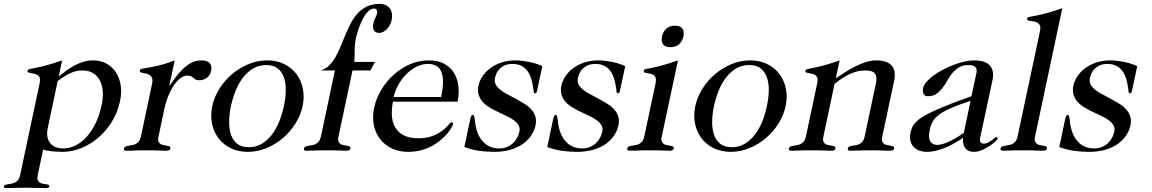

<svg xmlns="http://www.w3.org/2000/svg" viewBox="-116 -772 5914 986"><path d="M129.4 -115.2Q123.5 -88.4 127.7 -68.4Q131.8 -48.3 143.1 -35.4Q154.3 -22.5 171.4 -16.1Q188.5 -9.8 208.5 -9.8Q241.2 -9.8 272.2 -25.1Q303.2 -40.5 329.3 -69.6Q355.5 -98.6 375.5 -140.1Q395.5 -181.6 406.2 -233.9Q413.1 -264.2 412.1 -295.7Q411.1 -327.1 399.9 -352.5Q388.7 -377.9 366 -394Q343.3 -410.2 306.6 -410.2Q273.4 -410.2 244.1 -396Q214.8 -381.8 180.2 -356ZM185.5 -379.9Q206.1 -396 226.6 -410.9Q247.1 -425.8 268.8 -437Q290.5 -448.2 313.7 -455.1Q336.9 -461.9 361.8 -461.9Q399.9 -461.9 429.9 -445.8Q460 -429.7 478.8 -401.1Q497.6 -372.6 503.7 -334.2Q509.8 -295.9 500 -251Q487.8 -193.8 458.3 -146.5Q428.7 -99.1 388.4 -64.7Q348.1 -30.3 300.5 -11.2Q252.9 7.8 204.6 7.8Q189.5 7.8 174.1 6.8Q158.7 5.9 145.5 4.4Q132.3 2.9 121.8 0.7Q111.3 -1.5 105.5 -3.9L77.6 127.9Q74.2 143.6 77.6 152.3Q81.1 161.1 88.1 165.5Q95.2 169.9 104.2 171.4Q113.3 172.9 120.8 174.1Q128.4 175.3 133.3 177.5Q138.2 179.7 137.2 186Q136.2 190.4 132.3 192.1Q128.4 193.8 120.1 193.8Q91.3 193.8 67.1 192.9Q43 191.9 18.6 191.9Q-5.4 191.9 -30.3 192.9Q-55.2 193.8 -83.5 193.8Q-91.8 193.8 -94.5 192.1Q-97.2 190.4 -96.2 186Q-95.2 179.7 -89.4 177.5Q-83.5 175.3 -75.4 174.1Q-67.4 172.9 -57.9 171.4Q-48.3 169.9 -39.3 165.5Q-30.3 161.1 -23.2 152.3Q-16.1 143.6 -12.7 127.9L87.9 -346.2Q91.3 -362.8 87.9 -372.3Q84.5 -381.8 76.9 -386.7Q69.3 -391.6 60.1 -393.3Q50.8 -395 42.7 -396.5Q34.7 -397.9 29.3 -400.1Q23.9 -402.3 25.4 -408.2Q26.4 -412.6 29.5 -414.6Q32.7 -416.5 39.8 -418.2Q46.9 -419.9 59.3 -421.9Q71.8 -423.8 91.1 -428.5Q110.4 -433.1 137.9 -440.9Q165.5 -448.7 203.1 -461.9Z M665 -341.8Q668.9 -359.9 665.3 -369.9Q661.6 -379.9 654.3 -385.5Q647 -391.1 637.2 -393.3Q627.4 -395.5 619.4 -397Q611.3 -398.4 606 -401.1Q600.6 -403.8 602.1 -410.2Q603.5 -417 614.7 -419.2Q626 -421.4 647.9 -425Q669.9 -428.7 702.9 -436.5Q735.8 -444.3 781.2 -461.9L753.4 -332H755.4Q781.2 -371.6 803.5 -397Q825.7 -422.4 845.7 -436.8Q865.7 -451.2 883.5 -456.5Q901.4 -461.9 918 -461.9Q948.2 -461.9 960.9 -447.8Q973.6 -433.6 968.3 -408.2Q962.9 -383.8 945.6 -371.8Q928.2 -359.9 907.2 -359.9Q894.5 -359.9 888.4 -363.5Q882.3 -367.2 877.4 -371.8Q872.6 -376.5 866 -380.1Q859.4 -383.8 845.2 -383.8Q829.6 -383.8 812.5 -371.8Q795.4 -359.9 779.3 -337.2Q763.2 -314.5 749.5 -282.2Q735.8 -250 727.1 -209L697.8 -69.8Q694.3 -54.2 698 -45.4Q701.7 -36.6 709 -32.2Q716.3 -27.8 725.3 -26.4Q734.4 -24.9 742.4 -23.4Q750.5 -22 755.4 -19.3Q760.3 -16.6 758.8 -9.8Q757.3 -2.9 752.9 -0.5Q748.5 2 740.2 2Q731 2 721.4 1.7Q711.9 1.5 700.2 1Q688.5 0.5 673.3 0.2Q658.2 0 637.7 0Q617.2 0 602.1 0.2Q586.9 0.5 575 1Q563 1.5 553.2 1.7Q543.5 2 534.2 2Q525.9 2 522.7 -0.5Q519.5 -2.9 521 -9.8Q522.5 -16.6 528.6 -19.3Q534.7 -22 543 -23.4Q551.3 -24.9 561.3 -26.4Q571.3 -27.8 580.3 -32.2Q589.4 -36.6 596.7 -45.4Q604 -54.2 607.4 -69.8Z M1156.2 7.8Q1106.4 7.8 1067.9 -11.5Q1029.3 -30.8 1005.1 -63.2Q981 -95.7 972.7 -138.2Q964.4 -180.7 974.1 -227.1Q983.9 -273.4 1010.5 -315.9Q1037.1 -358.4 1075.2 -390.9Q1113.3 -423.3 1159.9 -442.6Q1206.5 -461.9 1256.3 -461.9Q1306.2 -461.9 1344.5 -442.6Q1382.8 -423.3 1407 -390.9Q1431.2 -358.4 1439.5 -315.9Q1447.8 -273.4 1438 -227.1Q1428.2 -180.7 1401.6 -138.2Q1375 -95.7 1337.2 -63.2Q1299.3 -30.8 1252.7 -11.5Q1206.1 7.8 1156.2 7.8ZM1161.6 -16.1Q1199.2 -16.1 1228.8 -33.9Q1258.3 -51.8 1280.8 -81.3Q1303.2 -110.8 1318.4 -148.9Q1333.5 -187 1341.8 -227.1Q1350.6 -267.1 1351.6 -305.2Q1352.5 -343.3 1342.5 -372.8Q1332.5 -402.3 1310.5 -420.2Q1288.6 -438 1251 -438Q1213.4 -438 1183.6 -420.2Q1153.8 -402.3 1131.3 -372.8Q1108.9 -343.3 1093.8 -305.2Q1078.6 -267.1 1069.8 -227.1Q1061.5 -187 1060.8 -148.9Q1060.1 -110.8 1069.8 -81.3Q1079.6 -51.8 1101.8 -33.9Q1124 -16.1 1161.6 -16.1Z M1786.1 -410.2H1694.3L1622.1 -69.8Q1618.7 -54.2 1622.3 -45.4Q1626 -36.6 1633.3 -32.2Q1640.6 -27.8 1649.7 -26.4Q1658.7 -24.9 1666.7 -23.4Q1674.8 -22 1679.7 -19.3Q1684.6 -16.6 1683.1 -9.8Q1681.6 -2.9 1677.2 -0.5Q1672.9 2 1664.6 2Q1655.3 2 1645.8 1.7Q1636.2 1.5 1624.5 1Q1612.8 0.5 1597.7 0.2Q1582.5 0 1562 0Q1541.5 0 1526.4 0.2Q1511.2 0.5 1499.3 1Q1487.3 1.5 1477.8 1.7Q1468.3 2 1459 2Q1450.7 2 1447.3 -0.5Q1443.8 -2.9 1445.3 -9.8Q1446.8 -16.6 1452.9 -19.3Q1459 -22 1467.3 -23.4Q1475.6 -24.9 1485.6 -26.4Q1495.6 -27.8 1504.6 -32.2Q1513.7 -36.6 1521 -45.4Q1528.3 -54.2 1531.7 -69.8L1604 -410.2H1530.3Q1556.2 -417.5 1574.5 -436Q1592.8 -454.6 1607.4 -480Q1622.1 -505.4 1634 -535.4Q1646 -565.4 1658.7 -595.7Q1671.4 -626 1686.3 -654.1Q1701.2 -682.1 1721.2 -703.9Q1741.2 -725.6 1768.3 -738.8Q1795.4 -752 1832 -752Q1852.5 -752 1866.2 -745.1Q1879.9 -738.3 1887.5 -726.8Q1895 -715.3 1897 -700.4Q1898.9 -685.5 1895.5 -669.9Q1892.6 -654.8 1885.7 -642.6Q1878.9 -630.4 1870.1 -621.6Q1861.3 -612.8 1851.1 -607.9Q1840.8 -603 1830.1 -603Q1814.5 -603 1805.2 -614.7Q1795.9 -626.5 1801.8 -653.8Q1805.2 -668.9 1811.5 -680.7Q1817.9 -692.4 1820.3 -702.1Q1822.8 -712.4 1818.4 -720.9Q1814 -729.5 1801.8 -728Q1789.6 -726.6 1778.3 -716.8Q1767.1 -707 1757.8 -692.9Q1748.5 -678.7 1740.7 -661.9Q1732.9 -645 1727.1 -628.4Q1721.2 -611.8 1717.3 -597.7Q1713.4 -583.5 1711.4 -575.2Q1708 -557.6 1706.8 -543.2Q1705.6 -528.8 1705.3 -514.9Q1705.1 -501 1705.1 -486.3Q1705.1 -471.7 1703.6 -454.1H1809.6Z M1901.9 -250Q1894.5 -212.4 1896.5 -178.5Q1898.4 -144.5 1913.1 -118.7Q1927.7 -92.8 1956.8 -77.4Q1985.8 -62 2032.7 -62Q2064.9 -62 2091.1 -69.3Q2117.2 -76.7 2142.1 -91.8Q2157.7 -101.6 2167.7 -110.8Q2177.7 -120.1 2184.1 -127.4Q2190.4 -134.8 2194.8 -139.4Q2199.2 -144 2203.6 -144Q2212.9 -144 2210 -132.8Q2209 -127.9 2202.1 -115.7Q2195.3 -103.5 2182.4 -87.9Q2169.4 -72.3 2150.4 -55.4Q2131.3 -38.6 2106.2 -24.4Q2081.1 -10.3 2049.3 -1.2Q2017.6 7.8 1979 7.8Q1934.6 7.8 1897.9 -9Q1861.3 -25.9 1837.2 -56.2Q1813 -86.4 1804 -128.4Q1794.9 -170.4 1805.7 -220.2Q1815.4 -265.6 1841.1 -309.1Q1866.7 -352.5 1903.8 -386.5Q1940.9 -420.4 1987.5 -441.2Q2034.2 -461.9 2085.4 -461.9Q2134.3 -461.9 2166.7 -443.6Q2199.2 -425.3 2216.8 -395.3Q2234.4 -365.2 2238.3 -327.4Q2242.2 -289.6 2233.9 -250ZM2149.4 -273.9Q2159.2 -320.3 2158.9 -352.5Q2158.7 -384.8 2149.7 -405Q2140.6 -425.3 2123 -434.6Q2105.5 -443.8 2080.6 -443.8Q2053.7 -443.8 2025.9 -430.7Q1998 -417.5 1974.1 -394.5Q1950.2 -371.6 1931.9 -340.6Q1913.6 -309.6 1905.3 -273.9Z M2341.3 -333Q2346.7 -357.9 2362.5 -381.3Q2378.4 -404.8 2402.8 -422.6Q2427.2 -440.4 2459.7 -451.2Q2492.2 -461.9 2531.2 -461.9Q2548.3 -461.9 2567.6 -459.5Q2586.9 -457 2605.7 -453.1Q2624.5 -449.2 2640.9 -443.6Q2657.2 -438 2668.9 -432.1L2641.6 -304.2Q2639.2 -293 2631.3 -293Q2625 -293 2624.8 -299.6Q2624.5 -306.2 2622.6 -318.8Q2619.1 -342.8 2612.8 -365.2Q2606.4 -387.7 2594.2 -405.3Q2582 -422.9 2562.7 -433.3Q2543.5 -443.8 2514.2 -443.8Q2499 -443.8 2484.6 -439.5Q2470.2 -435.1 2458.5 -426Q2446.8 -417 2438.2 -403.3Q2429.7 -389.6 2425.8 -371.1Q2421.9 -352.5 2429.9 -337.6Q2438 -322.8 2453.6 -310.5Q2469.2 -298.3 2490.2 -287.4Q2511.2 -276.4 2533 -264.6Q2554.7 -252.9 2575.4 -240.2Q2596.2 -227.5 2611.1 -211.4Q2626 -195.3 2632.8 -175Q2639.6 -154.8 2634.3 -128.9Q2628.4 -101.1 2611.8 -76.2Q2595.2 -51.3 2568.6 -32.5Q2542 -13.7 2505.1 -2.9Q2468.3 7.8 2421.4 7.8Q2379.9 7.8 2343.5 2.4Q2307.1 -2.9 2268.6 -17.1L2299.8 -164.1Q2303.7 -182.1 2312.5 -182.1Q2316.4 -182.1 2318.6 -176.3Q2320.8 -170.4 2322.8 -150.9Q2326.2 -118.2 2335.9 -92Q2345.7 -65.9 2361.6 -47.6Q2377.4 -29.3 2398.9 -19.5Q2420.4 -9.8 2447.3 -9.8Q2470.2 -9.8 2488 -17.3Q2505.9 -24.9 2518.8 -37.1Q2531.7 -49.3 2539.8 -64.7Q2547.9 -80.1 2551.3 -95.2Q2555.2 -114.3 2547.1 -128.4Q2539.1 -142.6 2523.2 -154.3Q2507.3 -166 2486.1 -176Q2464.8 -186 2442.6 -196.5Q2420.4 -207 2399.7 -219.2Q2378.9 -231.4 2364 -247.3Q2349.1 -263.2 2342.3 -284.2Q2335.4 -305.2 2341.3 -333Z M2767.1 -333Q2772.5 -357.9 2788.3 -381.3Q2804.2 -404.8 2828.6 -422.6Q2853 -440.4 2885.5 -451.2Q2918 -461.9 2957 -461.9Q2974.1 -461.9 2993.4 -459.5Q3012.7 -457 3031.5 -453.1Q3050.3 -449.2 3066.7 -443.6Q3083 -438 3094.7 -432.1L3067.4 -304.2Q3064.9 -293 3057.1 -293Q3050.8 -293 3050.5 -299.6Q3050.3 -306.2 3048.3 -318.8Q3044.9 -342.8 3038.6 -365.2Q3032.2 -387.7 3020 -405.3Q3007.8 -422.9 2988.5 -433.3Q2969.2 -443.8 2939.9 -443.8Q2924.8 -443.8 2910.4 -439.5Q2896 -435.1 2884.3 -426Q2872.6 -417 2864 -403.3Q2855.5 -389.6 2851.6 -371.1Q2847.7 -352.5 2855.7 -337.6Q2863.8 -322.8 2879.4 -310.5Q2895 -298.3 2916 -287.4Q2937 -276.4 2958.7 -264.6Q2980.5 -252.9 3001.2 -240.2Q3022 -227.5 3036.9 -211.4Q3051.8 -195.3 3058.6 -175Q3065.4 -154.8 3060.1 -128.9Q3054.2 -101.1 3037.6 -76.2Q3021 -51.3 2994.4 -32.5Q2967.8 -13.7 2930.9 -2.9Q2894 7.8 2847.2 7.8Q2805.7 7.8 2769.3 2.4Q2732.9 -2.9 2694.3 -17.1L2725.6 -164.1Q2729.5 -182.1 2738.3 -182.1Q2742.2 -182.1 2744.4 -176.3Q2746.6 -170.4 2748.5 -150.9Q2752 -118.2 2761.7 -92Q2771.5 -65.9 2787.4 -47.6Q2803.2 -29.3 2824.7 -19.5Q2846.2 -9.8 2873 -9.8Q2896 -9.8 2913.8 -17.3Q2931.6 -24.9 2944.6 -37.1Q2957.5 -49.3 2965.6 -64.7Q2973.6 -80.1 2977.1 -95.2Q2981 -114.3 2972.9 -128.4Q2964.8 -142.6 2949 -154.3Q2933.1 -166 2911.9 -176Q2890.6 -186 2868.4 -196.5Q2846.2 -207 2825.4 -219.2Q2804.7 -231.4 2789.8 -247.3Q2774.9 -263.2 2768.1 -284.2Q2761.2 -305.2 2767.1 -333Z M3327.1 -529.8Q3299.3 -529.8 3288.8 -544.9Q3278.3 -560.1 3283.7 -585Q3289.1 -609.9 3305.9 -625Q3322.8 -640.1 3350.6 -640.1Q3378.4 -640.1 3388.7 -625Q3398.9 -609.9 3393.6 -585Q3388.2 -560.1 3371.6 -544.9Q3355 -529.8 3327.1 -529.8ZM3282.2 -69.8Q3278.8 -54.2 3282.5 -45.4Q3286.1 -36.6 3293.5 -32.2Q3300.8 -27.8 3310.1 -26.4Q3319.3 -24.9 3327.4 -23.4Q3335.4 -22 3340.3 -19.3Q3345.2 -16.6 3343.8 -9.8Q3342.3 -2.9 3337.9 -0.5Q3333.5 2 3325.2 2Q3315.9 2 3306.4 1.7Q3296.9 1.5 3285.2 1Q3273.4 0.5 3258.3 0.2Q3243.2 0 3222.7 0Q3202.1 0 3186.8 0.2Q3171.4 0.5 3159.4 1Q3147.5 1.5 3137.9 1.7Q3128.4 2 3119.1 2Q3110.8 2 3107.4 -0.5Q3104 -2.9 3105.5 -9.8Q3106.9 -16.6 3113 -19.3Q3119.1 -22 3127.7 -23.4Q3136.2 -24.9 3146 -26.4Q3155.8 -27.8 3165 -32.2Q3174.3 -36.6 3181.6 -45.4Q3189 -54.2 3192.4 -69.8L3251 -346.2Q3254.4 -362.8 3251 -372.3Q3247.6 -381.8 3240.5 -386.7Q3233.4 -391.6 3224.1 -393.3Q3214.8 -395 3206.8 -396.5Q3198.7 -397.9 3193.6 -400.1Q3188.5 -402.3 3189.9 -408.2Q3190.9 -412.6 3193.8 -414.6Q3196.8 -416.5 3203.9 -418.2Q3210.9 -419.9 3223.1 -421.9Q3235.4 -423.8 3254.4 -428.5Q3273.4 -433.1 3300.8 -440.9Q3328.1 -448.7 3365.7 -461.9Z M3636.7 7.8Q3586.9 7.8 3548.3 -11.5Q3509.8 -30.8 3485.6 -63.2Q3461.4 -95.7 3453.1 -138.2Q3444.8 -180.7 3454.6 -227.1Q3464.4 -273.4 3491 -315.9Q3517.6 -358.4 3555.7 -390.9Q3593.8 -423.3 3640.4 -442.6Q3687 -461.9 3736.8 -461.9Q3786.6 -461.9 3825 -442.6Q3863.3 -423.3 3887.5 -390.9Q3911.6 -358.4 3919.9 -315.9Q3928.2 -273.4 3918.5 -227.1Q3908.7 -180.7 3882.1 -138.2Q3855.5 -95.7 3817.6 -63.2Q3779.8 -30.8 3733.2 -11.5Q3686.5 7.8 3636.7 7.8ZM3642.1 -16.1Q3679.7 -16.1 3709.2 -33.9Q3738.8 -51.8 3761.2 -81.3Q3783.7 -110.8 3798.8 -148.9Q3814 -187 3822.3 -227.1Q3831.1 -267.1 3832 -305.2Q3833 -343.3 3823 -372.8Q3813 -402.3 3791 -420.2Q3769 -438 3731.4 -438Q3693.8 -438 3664.1 -420.2Q3634.3 -402.3 3611.8 -372.8Q3589.4 -343.3 3574.2 -305.2Q3559.1 -267.1 3550.3 -227.1Q3542 -187 3541.3 -148.9Q3540.5 -110.8 3550.3 -81.3Q3560.1 -51.8 3582.3 -33.9Q3604.5 -16.1 3642.1 -16.1Z M4176.3 -370.1Q4196.8 -383.3 4221.4 -399.4Q4246.1 -415.5 4273.2 -429.4Q4300.3 -443.4 4328.6 -452.6Q4356.9 -461.9 4384.8 -461.9Q4415 -461.9 4434.8 -454.1Q4454.6 -446.3 4465.3 -432.6Q4476.1 -418.9 4478.3 -399.9Q4480.5 -380.9 4476.1 -358.9L4414.6 -69.8Q4411.1 -54.2 4414.8 -45.4Q4418.5 -36.6 4425.8 -32.2Q4433.1 -27.8 4442.1 -26.4Q4451.2 -24.9 4459.2 -23.4Q4467.3 -22 4472.2 -19.3Q4477.1 -16.6 4475.6 -9.8Q4474.1 -2.9 4469.7 -0.5Q4465.3 2 4457 2Q4447.8 2 4438.2 1.7Q4428.7 1.5 4417 1Q4405.3 0.5 4390.1 0.2Q4375 0 4354.5 0Q4334 0 4318.8 0.2Q4303.7 0.5 4291.7 1Q4279.8 1.5 4270.3 1.7Q4260.7 2 4251.5 2Q4243.2 2 4239.7 -0.5Q4236.3 -2.9 4237.8 -9.8Q4239.3 -16.6 4245.4 -19.3Q4251.5 -22 4259.8 -23.4Q4268.1 -24.9 4278.1 -26.4Q4288.1 -27.8 4297.1 -32.2Q4306.2 -36.6 4313.5 -45.4Q4320.8 -54.2 4324.2 -69.8L4382.3 -344.2Q4389.2 -376 4377.9 -393.1Q4366.7 -410.2 4328.6 -410.2Q4307.1 -410.2 4287.8 -405.8Q4268.6 -401.4 4249.5 -392.6Q4230.5 -383.8 4210.9 -371.1Q4191.4 -358.4 4169.9 -341.8L4112.3 -69.8Q4108.9 -54.2 4112.5 -45.4Q4116.2 -36.6 4123.5 -32.2Q4130.9 -27.8 4140.1 -26.4Q4149.4 -24.9 4157.5 -23.4Q4165.5 -22 4170.4 -19.3Q4175.3 -16.6 4173.8 -9.8Q4172.4 -2.9 4168 -0.5Q4163.6 2 4155.3 2Q4146 2 4136.5 1.7Q4127 1.5 4115.2 1Q4103.5 0.5 4088.4 0.2Q4073.2 0 4052.7 0Q4032.2 0 4016.8 0.2Q4001.5 0.5 3989.5 1Q3977.5 1.5 3968 1.7Q3958.5 2 3949.2 2Q3940.9 2 3937.5 -0.5Q3934.1 -2.9 3935.5 -9.8Q3937 -16.6 3943.1 -19.3Q3949.2 -22 3957.8 -23.4Q3966.3 -24.9 3976.1 -26.4Q3985.8 -27.8 3995.1 -32.2Q4004.4 -36.6 4011.7 -45.4Q4019 -54.2 4022.5 -69.8L4081.1 -346.2Q4084.5 -362.8 4081.1 -372.3Q4077.6 -381.8 4070.6 -386.7Q4063.5 -391.6 4054.2 -393.3Q4044.9 -395 4036.9 -396.5Q4028.8 -397.9 4023.9 -400.1Q4019 -402.3 4020 -408.2Q4021 -412.6 4024.2 -414.6Q4027.3 -416.5 4034.4 -418.2Q4041.5 -419.9 4053.7 -421.9Q4065.9 -423.8 4085.2 -428.5Q4104.5 -433.1 4131.6 -440.9Q4158.7 -448.7 4195.8 -461.9Z M4868.2 -253.9Q4809.6 -234.9 4771.7 -218.8Q4733.9 -202.6 4710.4 -186Q4687 -169.4 4675.8 -150.6Q4664.6 -131.8 4659.2 -107.9Q4649.9 -64.5 4661.4 -46.1Q4672.9 -27.8 4698.2 -27.8Q4705.6 -27.8 4718.5 -30.8Q4731.4 -33.7 4748.5 -40.8Q4765.6 -47.9 4787.1 -59.8Q4808.6 -71.8 4833.5 -89.8ZM4917 -62Q4914.6 -48.3 4919.9 -41.3Q4925.3 -34.2 4937.5 -34.2Q4947.8 -34.2 4957.8 -39.6Q4967.8 -44.9 4976.1 -51Q4984.4 -57.1 4990.7 -62.5Q4997.1 -67.9 5000.5 -67.9Q5003.9 -67.9 5005.9 -65.7Q5007.8 -63.5 5006.8 -59.1Q5006.3 -55.7 4994.6 -44.7Q4982.9 -33.7 4965.3 -22Q4947.8 -10.3 4926.8 -1.2Q4905.8 7.8 4885.7 7.8Q4867.2 7.8 4855.5 1Q4843.8 -5.9 4837.6 -16.4Q4831.5 -26.9 4829.8 -39.8Q4828.1 -52.7 4830.1 -64.9Q4777.8 -28.3 4730.5 -10.3Q4683.1 7.8 4645.5 7.8Q4621.1 7.8 4603 0.5Q4585 -6.8 4573.7 -20Q4562.5 -33.2 4558.8 -51Q4555.2 -68.8 4559.6 -89.8Q4563 -106 4569.3 -119.6Q4575.7 -133.3 4588.9 -146.5Q4602.1 -159.7 4623.8 -173.1Q4645.5 -186.5 4679.2 -202.1Q4712.9 -217.8 4760.5 -236.3Q4808.1 -254.9 4873 -277.8L4897.9 -395Q4903.3 -418 4892.3 -428Q4881.3 -438 4858.4 -438Q4828.6 -438 4808.8 -426Q4789.1 -414.1 4774.7 -396.5Q4760.3 -378.9 4748.5 -357.9Q4736.8 -336.9 4723.4 -319.3Q4710 -301.8 4692.4 -289.8Q4674.8 -277.8 4647.9 -277.8Q4633.8 -277.8 4627.2 -289.8Q4620.6 -301.8 4624.5 -319.8Q4627.9 -335 4642.1 -351.6Q4656.2 -368.2 4677.5 -383.8Q4698.7 -399.4 4725.3 -413.6Q4752 -427.7 4780 -438.5Q4808.1 -449.2 4835.7 -455.6Q4863.3 -461.9 4886.7 -461.9Q4913.1 -461.9 4933.3 -455.8Q4953.6 -449.7 4965.8 -437Q4978 -424.3 4982.2 -405Q4986.3 -385.7 4980.5 -358.9Z M5199.2 -69.8Q5195.8 -54.2 5199.5 -45.4Q5203.1 -36.6 5210.4 -32.2Q5217.8 -27.8 5226.8 -26.4Q5235.8 -24.9 5243.9 -23.4Q5252 -22 5256.8 -19.3Q5261.7 -16.6 5260.3 -9.8Q5258.8 -2.9 5254.6 -0.5Q5250.5 2 5242.2 2Q5232.9 2 5223.4 1.7Q5213.9 1.5 5202.1 1Q5190.4 0.5 5175.3 0.2Q5160.2 0 5139.6 0Q5119.1 0 5103.8 0.2Q5088.4 0.5 5076.4 1Q5064.5 1.5 5054.9 1.7Q5045.4 2 5036.1 2Q5027.8 2 5024.4 -0.5Q5021 -2.9 5022.5 -9.8Q5023.9 -16.6 5030 -19.3Q5036.1 -22 5044.7 -23.4Q5053.2 -24.9 5063 -26.4Q5072.8 -27.8 5082 -32.2Q5091.3 -36.6 5098.6 -45.4Q5106 -54.2 5109.4 -69.8L5225.1 -613.8Q5228.5 -630.9 5224.6 -640.4Q5220.7 -649.9 5212.9 -654.8Q5205.1 -659.7 5195.1 -661.4Q5185.1 -663.1 5176.5 -664.3Q5168 -665.5 5162.6 -667.7Q5157.2 -669.9 5158.2 -675.8Q5159.2 -680.2 5162.6 -682.4Q5166 -684.6 5173.6 -686Q5181.2 -687.5 5193.8 -689.7Q5206.5 -691.9 5226.3 -696.3Q5246.1 -700.7 5273.9 -708.7Q5301.8 -716.8 5339.4 -730Z M5396.5 -333Q5401.9 -357.9 5417.7 -381.3Q5433.6 -404.8 5458 -422.6Q5482.4 -440.4 5514.9 -451.2Q5547.4 -461.9 5586.4 -461.9Q5603.5 -461.9 5622.8 -459.5Q5642.1 -457 5660.9 -453.1Q5679.7 -449.2 5696 -443.6Q5712.4 -438 5724.1 -432.1L5696.8 -304.2Q5694.3 -293 5686.5 -293Q5680.2 -293 5679.9 -299.6Q5679.7 -306.2 5677.7 -318.8Q5674.3 -342.8 5668 -365.2Q5661.6 -387.7 5649.4 -405.3Q5637.2 -422.9 5617.9 -433.3Q5598.6 -443.8 5569.3 -443.8Q5554.2 -443.8 5539.8 -439.5Q5525.4 -435.1 5513.7 -426Q5502 -417 5493.4 -403.3Q5484.9 -389.6 5481 -371.1Q5477.1 -352.5 5485.1 -337.6Q5493.2 -322.8 5508.8 -310.5Q5524.4 -298.3 5545.4 -287.4Q5566.4 -276.4 5588.1 -264.6Q5609.9 -252.9 5630.6 -240.2Q5651.4 -227.5 5666.3 -211.4Q5681.2 -195.3 5688 -175Q5694.8 -154.8 5689.5 -128.9Q5683.6 -101.1 5667 -76.2Q5650.4 -51.3 5623.8 -32.5Q5597.2 -13.7 5560.3 -2.9Q5523.4 7.8 5476.6 7.8Q5435.1 7.8 5398.7 2.4Q5362.3 -2.9 5323.7 -17.1L5355 -164.1Q5358.9 -182.1 5367.7 -182.1Q5371.6 -182.1 5373.8 -176.3Q5376 -170.4 5377.9 -150.9Q5381.3 -118.2 5391.1 -92Q5400.9 -65.9 5416.7 -47.6Q5432.6 -29.3 5454.1 -19.5Q5475.6 -9.8 5502.4 -9.8Q5525.4 -9.8 5543.2 -17.3Q5561 -24.9 5574 -37.1Q5586.9 -49.3 5595 -64.7Q5603 -80.1 5606.4 -95.2Q5610.4 -114.3 5602.3 -128.4Q5594.2 -142.6 5578.4 -154.3Q5562.5 -166 5541.3 -176Q5520 -186 5497.8 -196.5Q5475.6 -207 5454.8 -219.2Q5434.1 -231.4 5419.2 -247.3Q5404.3 -263.2 5397.5 -284.2Q5390.6 -305.2 5396.5 -333Z"/></svg>

Font: XB Zar
Style: Italic
Weight: 400
Italic angle: -12°
Designer: Behnam
Foundry: Irmug
Version: Version 8.005 2009